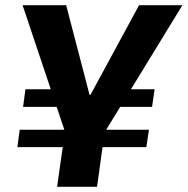

<svg xmlns="http://www.w3.org/2000/svg" viewBox="-20 -720 723 740"><path d="M56 -220H554L544 -153H47ZM78 -376H230L220 -308H69ZM424 -376H576L566 -308H414ZM67 -700H235L325 -355H329L516 -700H683L382 -208H232ZM239 -274H392L354 0H200Z"/></svg>

Font: Pathway Extreme 28pt
Style: Bold Italic
Weight: 700
Italic angle: -8°
Designer: Eduardo Rodriguez Tunni
Foundry: Eduardo Rodriguez Tunni
Version: Version 1.001;gftools[0.9.26]